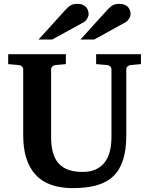

<svg xmlns="http://www.w3.org/2000/svg" viewBox="-20 -949 769 985"><path d="M649.9 -615.2Q641.6 -614.3 634.8 -608.4Q627.9 -602.5 627.9 -592.8V-253.9Q627.9 -180.2 611.3 -128.7Q594.7 -77.1 561 -44.9Q527.3 -12.7 475.8 1.7Q424.3 16.1 354 16.1Q225.1 16.1 162.1 -53Q99.1 -122.1 99.1 -253.9V-592.8Q99.1 -602.5 92 -608.4Q85 -614.3 76.2 -615.2L22 -620.1V-670.9H317.9V-620.1L264.2 -615.2Q255.9 -614.3 249 -608.4Q242.2 -602.5 242.2 -592.8V-246.1Q242.2 -152.3 281.7 -109.6Q321.3 -66.9 403.8 -66.9Q443.4 -66.9 471.2 -79.8Q499 -92.8 517.1 -116.2Q535.2 -139.6 543.5 -172.6Q551.8 -205.6 551.8 -246.1V-592.8Q551.8 -602.5 545.4 -608.4Q539.1 -614.3 529.8 -615.2L473.1 -620.1V-670.9H703.1V-620.1ZM434.6 -876.5Q434.6 -871.6 432.6 -865.5Q430.7 -859.4 427.2 -853.5Q423.8 -847.7 419.2 -842.5Q414.6 -837.4 408.7 -834.5L247.6 -746.1H177.7L314.9 -897.5Q323.2 -906.7 330.3 -912.8Q337.4 -918.9 344.5 -922.6Q351.6 -926.3 359.6 -927.7Q367.7 -929.2 377.9 -929.2Q394 -929.2 404.8 -924.3Q415.5 -919.4 422.1 -911.9Q428.7 -904.3 431.6 -894.8Q434.6 -885.3 434.6 -876.5ZM649.9 -876.5Q649.9 -871.6 647.9 -865.5Q646 -859.4 642.3 -853.5Q638.7 -847.7 634 -842.5Q629.4 -837.4 623.5 -834.5L462.9 -746.1H392.6L529.8 -897.5Q538.1 -906.7 545.2 -912.8Q552.2 -918.9 559.6 -922.6Q566.9 -926.3 574.7 -927.7Q582.5 -929.2 592.8 -929.2Q608.9 -929.2 619.9 -924.3Q630.9 -919.4 637.5 -911.9Q644 -904.3 647 -894.8Q649.9 -885.3 649.9 -876.5Z"/></svg>

Font: Charis SIL Eur
Style: Bold
Weight: 700
Foundry: SIL International
Version: Version 5.000